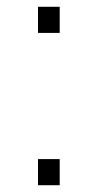

<svg xmlns="http://www.w3.org/2000/svg" viewBox="-20 -546 288 566"><path d="M92 -449V-526H156V-449ZM92 0V-77H156V0Z"/></svg>

Font: Archivo SemiBold Thin
Style: Regular
Weight: 250
Version: Version 2.001